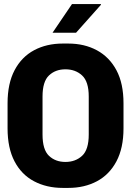

<svg xmlns="http://www.w3.org/2000/svg" viewBox="-20 -909 640 939"><path d="M287 10Q208 10 146.5 -22.5Q85 -55 51 -120Q17 -185 17 -281V-404Q17 -501 51.5 -566Q86 -631 147 -663.5Q208 -696 287 -696H314Q393 -696 454 -663Q515 -630 549.5 -565.5Q584 -501 584 -404V-281Q584 -185 549.5 -120Q515 -55 454 -22.5Q393 10 314 10ZM300 -117Q349 -117 381.5 -147Q414 -177 414 -251V-437Q414 -510 381.5 -540Q349 -570 300 -570Q251 -570 219.5 -540Q188 -510 188 -437V-251Q188 -177 219.5 -147Q251 -117 300 -117ZM237 -749 332 -889H473L474 -886L352 -749Z"/></svg>

Font: Chivo Mono
Style: Bold
Weight: 700
Monospace: yes
Designer: Hector Gatti
Foundry: Omnibus-Type
Version: Version 1.008; ttfautohint (v1.8.4.7-5d5b)